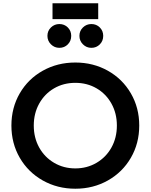

<svg xmlns="http://www.w3.org/2000/svg" viewBox="-20 -1138 918 1170"><path d="M49.5 -373Q49.5 -481.5 100.5 -569.4Q151.5 -657.2 240.8 -707.1Q330 -757 439 -757Q548 -757 637.1 -707.1Q726.2 -657.2 777.4 -569.2Q828.5 -481.2 828.5 -373Q828.5 -264.5 777.5 -176.5Q726.5 -88.5 637.2 -38.2Q548 12 439 12Q330 12 240.8 -38.2Q151.5 -88.5 100.5 -176.5Q49.5 -264.5 49.5 -373ZM692.2 -373Q692.2 -447.2 659.2 -506.6Q626.2 -566 568.6 -599.6Q511 -633.2 439 -633.2Q367 -633.2 309.4 -599.6Q251.8 -566 218.8 -506.6Q185.8 -447.2 185.8 -373Q185.8 -298.5 218.8 -239.1Q251.8 -179.8 309.8 -145.8Q367.8 -111.8 439 -111.8Q510.2 -111.8 568.2 -145.8Q626.2 -179.8 659.2 -239.1Q692.2 -298.5 692.2 -373ZM269 -919.5Q269 -949.8 290.4 -970.7Q311.8 -991.5 342 -991.5Q372.3 -991.5 393.2 -970.7Q414 -949.8 414 -919.5Q414 -888.5 393.2 -867.5Q372.3 -846.5 342 -846.5Q311.8 -846.5 290.4 -867.9Q269 -889.2 269 -919.5ZM464 -919.5Q464 -949.8 485.4 -970.7Q506.8 -991.5 537 -991.5Q567.3 -991.5 588.2 -970.7Q609 -949.8 609 -919.5Q609 -888.5 588.2 -867.5Q567.3 -846.5 537 -846.5Q506.8 -846.5 485.4 -867.9Q464 -889.2 464 -919.5ZM300 -1118.2H578.5V-1021.5H300Z"/></svg>

Font: Trafiko Sans Variable
Style: Regular
Weight: 400
Designer: Gumpita Rahayu / Trafiko
Foundry: Tokotype / Trafiko
Version: Version 0.001;FEAKit 1.0